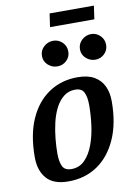

<svg xmlns="http://www.w3.org/2000/svg" viewBox="-95 -920 692 990"><g transform="rotate(-10 251.0 -425.0)"><path d="M182 10Q104 10 68 -31.5Q32 -73 32 -142Q32 -260 68.5 -342Q105 -424 170 -467.5Q235 -511 320 -511Q374 -511 407.5 -491.5Q441 -472 457 -438Q473 -404 473 -359Q473 -243 436 -160.5Q399 -78 334 -34Q269 10 182 10ZM208 -50Q250 -50 278.5 -79Q307 -108 324 -154.5Q341 -201 348 -255Q355 -309 355 -360Q355 -400 343.5 -425Q332 -450 297 -450Q262 -450 236.5 -429.5Q211 -409 194 -375.5Q177 -342 167.5 -301Q158 -260 154 -218Q150 -176 150 -141Q150 -100 161.5 -75Q173 -50 208 -50ZM428 -584Q400 -584 379 -603Q358 -622 358 -650Q358 -679 379 -698.5Q400 -718 428 -718Q455 -718 475 -698.5Q495 -679 495 -650Q495 -622 475 -603Q455 -584 428 -584ZM229 -584Q201 -584 180 -603Q159 -622 159 -650Q159 -679 180 -698.5Q201 -718 229 -718Q257 -718 277 -698.5Q297 -679 297 -650Q297 -622 277 -603Q257 -584 229 -584ZM226 -790 236 -860H468L458 -790Z"/></g></svg>

Font: Manuale SemiBold
Style: Italic
Weight: 600
Italic angle: -11°
Designer: Eduardo Tunni / Pablo Cosgaya
Foundry: Eduardo Tunni / Pablo Cosgaya
Version: Version 1.002